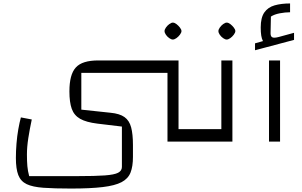

<svg xmlns="http://www.w3.org/2000/svg" viewBox="-20 -820 1748 1112"><path d="M950 0V-470H1014V-72H1120V0ZM72 95Q72 56 75.5 12Q79 -32 86 -71.5Q93 -111 101 -140L164 -128Q152 -72 144 -20.5Q136 31 136 75Q136 114 138.5 142.5Q141 171 149 200H432Q531 200 586.5 196Q642 192 664 180.5Q686 169 686 147V-87L544 -104Q479 -112 444 -132Q409 -152 395.5 -190Q382 -228 382 -291Q382 -339 391 -373.5Q400 -408 419 -429Q438 -450 470.5 -460Q503 -470 550 -470H950V-398H451V-185L620 -167Q673 -162 701 -142Q729 -122 739.5 -82.5Q750 -43 750 20V89Q750 144 736 179.5Q722 215 684 235Q646 255 574.5 263.5Q503 272 391 272Q294 272 231.5 267.5Q169 263 134.5 246.5Q100 230 86 194Q72 158 72 95ZM1120 0V-72Q1133 -72 1136.5 -62.5Q1140 -53 1140 -36Q1140 -20 1136.5 -10Q1133 0 1120 0ZM981 -591Q972 -591 960.5 -599Q949 -607 941 -618.5Q933 -630 933 -640Q933 -649 941 -660.5Q949 -672 960.5 -680.5Q972 -689 981 -689Q991 -689 1002 -680.5Q1013 -672 1022 -660.5Q1031 -649 1031 -640Q1031 -631 1022 -619Q1013 -607 1001.5 -599Q990 -591 981 -591Z M1120 0V-72H1300L1262 -34V-470H1326V0ZM1120 0Q1107 0 1103.5 -10Q1100 -20 1100 -36Q1100 -53 1103.5 -62.5Q1107 -72 1120 -72ZM1293 -591Q1284 -591 1272.5 -599Q1261 -607 1253 -618.5Q1245 -630 1245 -640Q1245 -649 1253 -660.5Q1261 -672 1272.5 -680.5Q1284 -689 1293 -689Q1303 -689 1314 -680.5Q1325 -672 1334 -660.5Q1343 -649 1343 -640Q1343 -631 1334 -619Q1325 -607 1313.5 -599Q1302 -591 1293 -591Z M1538 0V-470H1602V0ZM1457 -529V-569L1503 -582Q1496 -595 1493 -614Q1490 -633 1490 -661Q1490 -718 1511 -748Q1532 -778 1570.5 -789Q1609 -800 1660 -800V-749Q1632 -749 1600.5 -743Q1569 -737 1549 -724L1547 -627Q1547 -608 1558 -603.5Q1569 -599 1595 -606L1683 -630V-589Z"/></svg>

Font: Changa ExtraLight Light
Style: Regular
Weight: 300
Version: Version 3.002; ttfautohint (v1.8.2)